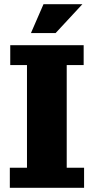

<svg xmlns="http://www.w3.org/2000/svg" viewBox="-20 -898 447 918"><path d="M27 0V-96H109V-587H29V-682H380V-587H299V-96H382V0ZM128 -740 188 -878H374L246 -740Z"/></svg>

Font: Montagu Slab 24pt
Style: Bold
Weight: 700
Designer: Florian Karsten
Foundry: Florian Karsten
Version: Version 1.000